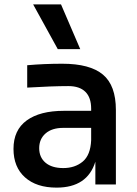

<svg xmlns="http://www.w3.org/2000/svg" viewBox="-20 -834 621 868"><path d="M342.8 -611.8H241.2L129.9 -814H255.9ZM235.8 14.2Q145 14.2 93 -32.2Q41 -78.6 41 -161.1Q41 -246.1 100.8 -289.6Q160.6 -333 269 -333H392.1V-342.8Q392.1 -393.1 366 -418.9Q339.8 -444.8 289.1 -444.8Q216.8 -444.8 103 -438V-539.1Q179.7 -545.9 261.2 -545.9Q386.7 -545.9 445.3 -496.8Q503.9 -447.8 503.9 -336.9V0H411.1V-103Q375 14.2 235.8 14.2ZM266.1 -74.2Q318.8 -74.2 354 -103.5Q389.2 -132.8 392.1 -200.2V-255.9H266.1Q214.8 -255.9 186 -230.7Q157.2 -205.6 157.2 -164.1Q157.2 -122.6 185.8 -98.4Q214.4 -74.2 266.1 -74.2Z"/></svg>

Font: Sora Medium
Style: Regular
Weight: 500
Designer: Jonathan Barnbrook, Julián Moncada
Foundry: Barnbrook Fonts
Version: Version 2.000